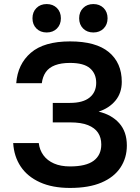

<svg xmlns="http://www.w3.org/2000/svg" viewBox="-20 -915 690 946"><path d="M325 11Q238 11 176.5 -17Q115 -45 82 -94.5Q49 -144 45 -210H171Q175 -176 194 -150Q213 -124 246 -109.5Q279 -95 325 -95Q404 -95 441.5 -123Q479 -151 479 -203Q479 -237 463 -261Q447 -285 413.5 -298.5Q380 -312 325 -312H240V-408H325Q389 -408 421.5 -434.5Q454 -461 454 -507Q454 -552 423.5 -578.5Q393 -605 325 -605Q281 -605 251 -593.5Q221 -582 205.5 -559.5Q190 -537 186 -505H60Q67 -599 132 -655Q197 -711 325 -711Q453 -711 516.5 -658Q580 -605 580 -512Q580 -457 549 -419.5Q518 -382 466 -365Q530 -350 567.5 -308Q605 -266 605 -198Q605 -137 573.5 -89.5Q542 -42 480 -15.5Q418 11 325 11ZM210 -755Q179 -755 159.5 -774.5Q140 -794 140 -825Q140 -856 159.5 -875.5Q179 -895 210 -895Q241 -895 260.5 -875.5Q280 -856 280 -825Q280 -794 260.5 -774.5Q241 -755 210 -755ZM440 -755Q409 -755 389.5 -774.5Q370 -794 370 -825Q370 -856 389.5 -875.5Q409 -895 440 -895Q471 -895 490.5 -875.5Q510 -856 510 -825Q510 -794 490.5 -774.5Q471 -755 440 -755Z"/></svg>

Font: Golos Text Medium
Style: Regular
Weight: 500
Designer: A.Korolkova, Vitaly Kuzmin
Foundry: ParaType Ltd
Version: Version 2.004